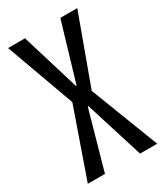

<svg xmlns="http://www.w3.org/2000/svg" viewBox="-168 -732 694 805"><g transform="rotate(-30 178.5 -330.0)"><path d="M13 0 128 -329 8 -660H90L175 -380H178L261 -660H343L222 -329L349 0H266L178 -281H175L96 0Z"/></g></svg>

Font: Bricolage Grotesque 48pt Condensed Light
Style: Regular
Weight: 300
Width: 3
Designer: Mathieu Triay
Foundry: Atelier Triay
Version: Version 1.000; ttfautohint (v1.8.4.7-5d5b);gftools[0.9.32]